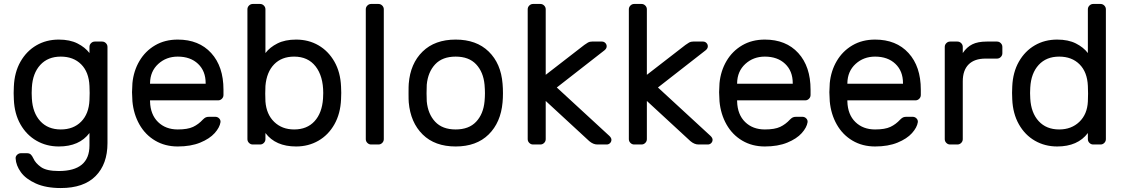

<svg xmlns="http://www.w3.org/2000/svg" viewBox="-20 -730 5682 970"><path d="M432 -462V-493Q432 -504 440 -512Q448 -520 459 -520H496Q507 -520 515 -512Q523 -504 523 -493V-7Q523 99 463 159.5Q403 220 287 220Q212 220 161 197Q110 174 85.5 140Q61 106 59 71Q58 60 66.5 52Q75 44 86 44H116Q128 44 135 50Q142 56 149 71Q159 94 187 114Q215 134 277 134Q432 134 432 5V-58Q381 10 277 10Q215 10 164.5 -19Q114 -48 83.5 -101.5Q53 -155 50 -227L49 -260L50 -293Q53 -365 83.5 -418.5Q114 -472 164 -501Q214 -530 277 -530Q333 -530 371.5 -510.5Q410 -491 432 -462ZM141 -288 140 -260 141 -232Q145 -160 183.5 -118Q222 -76 287 -76Q351 -76 390 -115.5Q429 -155 432 -224Q433 -234 433 -260Q433 -286 432 -296Q429 -366 390 -405Q351 -444 287 -444Q222 -444 183.5 -402Q145 -360 141 -288Z M1109 -277V-250Q1109 -239 1101 -231Q1093 -223 1082 -223H738V-217Q740 -151 778.5 -113.5Q817 -76 878 -76Q928 -76 955.5 -89Q983 -102 1005 -126Q1013 -134 1019.5 -137Q1026 -140 1037 -140H1067Q1079 -140 1087 -132Q1095 -124 1094 -113Q1090 -86 1064.5 -57.5Q1039 -29 991.5 -9.5Q944 10 878 10Q814 10 764 -19.5Q714 -49 684.5 -101Q655 -153 649 -218Q647 -248 647 -264Q647 -280 649 -310Q655 -372 684.5 -422Q714 -472 763.5 -501Q813 -530 878 -530Q985 -530 1047 -462Q1109 -394 1109 -277ZM1019 -307V-310Q1019 -371 980.5 -407.5Q942 -444 878 -444Q820 -444 779.5 -407Q739 -370 738 -310V-307Z M1704 -261Q1704 -238 1703 -228Q1700 -156 1669.5 -102Q1639 -48 1588.5 -19Q1538 10 1476 10Q1372 10 1321 -58V-27Q1321 -16 1313 -8Q1305 0 1294 0H1257Q1246 0 1238 -8Q1230 -16 1230 -27V-683Q1230 -694 1238 -702Q1246 -710 1257 -710H1294Q1305 -710 1313 -702Q1321 -694 1321 -683V-462Q1343 -491 1381.5 -510.5Q1420 -530 1476 -530Q1539 -530 1589 -501Q1639 -472 1669.5 -418.5Q1700 -365 1703 -293Q1704 -283 1704 -261ZM1612 -232Q1613 -242 1613 -260Q1613 -345 1574.5 -394.5Q1536 -444 1466 -444Q1403 -444 1365 -405Q1327 -366 1321 -296Q1320 -286 1320 -257Q1320 -227 1321 -217Q1326 -152 1365.5 -114Q1405 -76 1466 -76Q1531 -76 1569 -117.5Q1607 -159 1612 -232Z M1892 0H1855Q1844 0 1836 -8Q1828 -16 1828 -27V-683Q1828 -694 1836 -702Q1844 -710 1855 -710H1892Q1903 -710 1911 -702Q1919 -694 1919 -683V-27Q1919 -16 1911 -8Q1903 0 1892 0Z M2521 -259Q2521 -235 2519 -213Q2510 -111 2448.5 -50.5Q2387 10 2282 10Q2177 10 2115.5 -50.5Q2054 -111 2045 -213Q2044 -224 2044 -259Q2044 -296 2045 -307Q2053 -409 2115 -469.5Q2177 -530 2282 -530Q2387 -530 2449 -469.5Q2511 -409 2519 -307Q2521 -285 2521 -259ZM2282 -444Q2215 -444 2178.5 -405Q2142 -366 2136 -302Q2135 -290 2135 -259Q2135 -229 2136 -218Q2142 -154 2178.5 -115Q2215 -76 2282 -76Q2349 -76 2385.5 -115Q2422 -154 2428 -218Q2430 -240 2430 -259Q2430 -278 2428 -302Q2422 -366 2385.5 -405Q2349 -444 2282 -444Z M2737 -27Q2737 -16 2729 -8Q2721 0 2710 0H2673Q2662 0 2654 -8Q2646 -16 2646 -27V-683Q2646 -694 2654 -702Q2662 -710 2673 -710H2710Q2721 -710 2729 -702Q2737 -694 2737 -683V-352L2932 -503Q2943 -511 2951 -515.5Q2959 -520 2971 -520H3021Q3031 -520 3038 -513Q3045 -506 3045 -496Q3045 -485 3034 -476L2793 -288L3059 -43Q3069 -33 3069 -24Q3069 -14 3062 -7Q3055 0 3045 0H2998Q2977 0 2957 -17L2737 -220Z M3248 -27Q3248 -16 3240 -8Q3232 0 3221 0H3184Q3173 0 3165 -8Q3157 -16 3157 -27V-683Q3157 -694 3165 -702Q3173 -710 3184 -710H3221Q3232 -710 3240 -702Q3248 -694 3248 -683V-352L3443 -503Q3454 -511 3462 -515.5Q3470 -520 3482 -520H3532Q3542 -520 3549 -513Q3556 -506 3556 -496Q3556 -485 3545 -476L3304 -288L3570 -43Q3580 -33 3580 -24Q3580 -14 3573 -7Q3566 0 3556 0H3509Q3488 0 3468 -17L3248 -220Z M4075 -277V-250Q4075 -239 4067 -231Q4059 -223 4048 -223H3704V-217Q3706 -151 3744.5 -113.5Q3783 -76 3844 -76Q3894 -76 3921.5 -89Q3949 -102 3971 -126Q3979 -134 3985.5 -137Q3992 -140 4003 -140H4033Q4045 -140 4053 -132Q4061 -124 4060 -113Q4056 -86 4030.5 -57.5Q4005 -29 3957.5 -9.5Q3910 10 3844 10Q3780 10 3730 -19.5Q3680 -49 3650.5 -101Q3621 -153 3615 -218Q3613 -248 3613 -264Q3613 -280 3615 -310Q3621 -372 3650.5 -422Q3680 -472 3729.5 -501Q3779 -530 3844 -530Q3951 -530 4013 -462Q4075 -394 4075 -277ZM3985 -307V-310Q3985 -371 3946.5 -407.5Q3908 -444 3844 -444Q3786 -444 3745.5 -407Q3705 -370 3704 -310V-307Z M4632 -277V-250Q4632 -239 4624 -231Q4616 -223 4605 -223H4261V-217Q4263 -151 4301.5 -113.5Q4340 -76 4401 -76Q4451 -76 4478.5 -89Q4506 -102 4528 -126Q4536 -134 4542.5 -137Q4549 -140 4560 -140H4590Q4602 -140 4610 -132Q4618 -124 4617 -113Q4613 -86 4587.5 -57.5Q4562 -29 4514.5 -9.5Q4467 10 4401 10Q4337 10 4287 -19.5Q4237 -49 4207.5 -101Q4178 -153 4172 -218Q4170 -248 4170 -264Q4170 -280 4172 -310Q4178 -372 4207.5 -422Q4237 -472 4286.5 -501Q4336 -530 4401 -530Q4508 -530 4570 -462Q4632 -394 4632 -277ZM4542 -307V-310Q4542 -371 4503.5 -407.5Q4465 -444 4401 -444Q4343 -444 4302.5 -407Q4262 -370 4261 -310V-307Z M5044 -493V-461Q5044 -450 5036 -442Q5028 -434 5017 -434H4959Q4903 -434 4873.5 -404.5Q4844 -375 4844 -319V-27Q4844 -16 4836 -8Q4828 0 4817 0H4780Q4769 0 4761 -8Q4753 -16 4753 -27V-493Q4753 -504 4761 -512Q4769 -520 4780 -520H4817Q4828 -520 4836 -512Q4844 -504 4844 -493V-462Q4864 -492 4892 -506Q4920 -520 4965 -520H5017Q5028 -520 5036 -512Q5044 -504 5044 -493Z M5476 -683Q5476 -694 5484 -702Q5492 -710 5503 -710H5540Q5551 -710 5559 -702Q5567 -694 5567 -683V-27Q5567 -16 5559 -8Q5551 0 5540 0H5503Q5492 0 5484 -8Q5476 -16 5476 -27V-58Q5425 10 5321 10Q5259 10 5208.5 -19Q5158 -48 5127.5 -102Q5097 -156 5094 -228L5093 -261L5094 -293Q5097 -365 5127.5 -418.5Q5158 -472 5208 -501Q5258 -530 5321 -530Q5377 -530 5415.5 -510.5Q5454 -491 5476 -462ZM5331 -444Q5266 -444 5227.5 -402Q5189 -360 5185 -288L5184 -260L5185 -232Q5189 -160 5227.5 -118Q5266 -76 5331 -76Q5393 -76 5433 -114.5Q5473 -153 5476 -217Q5477 -227 5477 -257Q5477 -286 5476 -296Q5473 -366 5434 -405Q5395 -444 5331 -444Z"/></svg>

Font: Contemporary
Style: Regular
Weight: 400
Designer: Victor Tran
Foundry: Victor Tran
Version: Version 1.100